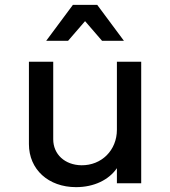

<svg xmlns="http://www.w3.org/2000/svg" viewBox="-20 -754 700 790"><path d="M293 16C367 16 428 -14 461 -62V0H561V-500H461V-220C461 -136 398 -73 315 -74C247 -75 199 -119 199 -181V-500H99V-161C99 -57 179 16 293 16ZM170 -586H260L330 -667L400 -586H490L380 -734H280Z"/></svg>

Font: Uncut Plan8
Style: Regular
Weight: 400
Designer: Kasper Nordkvist
Foundry: UNCUT.wtf
Version: Version 1.002;Glyphs 3.1.2 (3151)